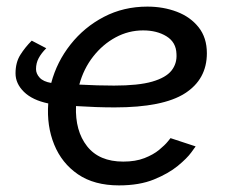

<svg xmlns="http://www.w3.org/2000/svg" viewBox="-20 -551 682 581"><path d="M340 10Q265 10 216 -23.5Q167 -57 144 -113.5Q121 -170 126 -238Q78 -248 52.5 -273Q27 -298 27 -329Q27 -362 41.5 -385Q56 -408 76 -428L120 -405Q105 -390 97 -375Q89 -360 89 -342Q89 -328 100 -316Q111 -304 135 -300Q152 -364 193.5 -416.5Q235 -469 294.5 -500Q354 -531 426 -531Q474 -531 515 -515.5Q556 -500 581 -468.5Q606 -437 606 -390Q606 -311 539.5 -268.5Q473 -226 327 -226Q300 -226 271 -227Q242 -228 210 -230Q207 -155 243.5 -108.5Q280 -62 353 -62Q390 -62 417 -72.5Q444 -83 461.5 -97.5Q479 -112 487.5 -122.5Q496 -133 496 -133L572 -108Q572 -108 559 -90Q546 -72 518 -49Q490 -26 446 -8Q402 10 340 10ZM413 -459Q369 -459 330 -438Q291 -417 262 -380Q233 -343 220 -295Q276 -292 325 -292Q399 -292 440.5 -304Q482 -316 499 -337.5Q516 -359 514 -388Q513 -423 484 -441Q455 -459 413 -459Z"/></svg>

Font: Raleway Medium
Style: Italic
Weight: 500
Italic angle: -12°
Designer: Matt McInerney, Pablo Impallari, Rodrigo Fuenzalida
Foundry: Matt McInerney, Pablo Impallari, Rodrigo Fuenzalida
Version: Version 4.026